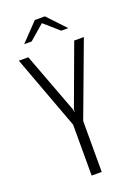

<svg xmlns="http://www.w3.org/2000/svg" viewBox="-147 -834 640 896"><g transform="rotate(-20 172.5 -386.5)"><path d="M147 0V-253L11 -620H58L171 -319L173 -305H174L175 -319L286 -620H334L197 -253V0ZM61 -684 146 -773H196L280 -684H245L172 -748L98 -684Z"/></g></svg>

Font: Smooch Sans Thin
Style: Regular
Weight: 400
Version: Version 1.010